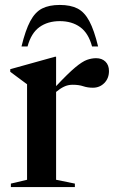

<svg xmlns="http://www.w3.org/2000/svg" viewBox="-20 -757 468 777"><path d="M369 -521.5Q392.5 -521.5 406.8 -507.5Q421 -493.5 421 -469.5Q421 -440 402.2 -421Q383.5 -402 356 -402Q334.5 -402 316.8 -408Q299 -414 274 -414Q255 -414 239 -406.2Q223 -398.5 207 -385V-29.5L283 -14V0H24V-14L89.5 -29.5V-416Q80 -423.5 64.5 -434.5Q49 -445.5 21.5 -466.5V-477L203 -527.5H207V-408.5Q255.5 -460 284.2 -484Q313 -508 332 -514.8Q351 -521.5 369 -521.5ZM222 -671.5Q173 -671.5 139.5 -647.2Q106 -623 91.5 -569H67Q83 -635 102.5 -671.5Q122 -708 150.2 -722.5Q178.5 -737 222 -737Q265.5 -737 293.8 -722.5Q322 -708 341.5 -671.5Q361 -635 377 -569H352.5Q338 -623 304.5 -647.2Q271 -671.5 222 -671.5Z"/></svg>

Font: Newsreader Display Medium
Style: Regular
Weight: 500
Designer: Hugues Gentile
Foundry: Production Type
Version: Version 1.001